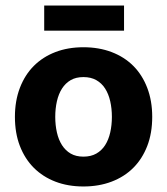

<svg xmlns="http://www.w3.org/2000/svg" viewBox="-20 -661 605 695"><path d="M140 -641H429V-550H140ZM531 -238Q531 -179 513 -132.5Q495 -86 462.5 -53.5Q430 -21 384 -3.5Q338 14 282 14Q226 14 180.5 -3.5Q135 -21 102.5 -53.5Q70 -86 52 -132.5Q34 -179 34 -238Q34 -296 52 -343Q70 -390 102.5 -422.5Q135 -455 180.5 -472.5Q226 -490 282 -490Q338 -490 384 -472.5Q430 -455 462.5 -422.5Q495 -390 513 -343Q531 -296 531 -238ZM236 -105Q255 -94 282 -94Q309 -94 328.5 -105Q348 -116 360.5 -135.5Q373 -155 379 -181.5Q385 -208 385 -238Q385 -268 379 -294.5Q373 -321 360.5 -340.5Q348 -360 328.5 -371Q309 -382 282 -382Q255 -382 236 -371Q217 -360 204.5 -340.5Q192 -321 186 -294.5Q180 -268 180 -238Q180 -208 186 -181.5Q192 -155 204.5 -135.5Q217 -116 236 -105Z"/></svg>

Font: Post Grotesk Bold
Style: Bold
Weight: 700
Version: Version 1.0